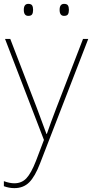

<svg xmlns="http://www.w3.org/2000/svg" viewBox="-26 -729 476 992"><path d="M27 -528 164 -172 214 -37H216Q236 -95 264 -168L403 -528H430L181 115Q155 183 125 213Q95 243 48 243Q21 243 -6 233V207Q24 218 48 218Q86 218 110.5 192Q135 166 160 102L201 -6L0 -528ZM120 -709Q135 -709 140 -701Q145 -693 145 -678Q145 -663 140 -655Q135 -647 120 -647Q97 -647 97 -678Q97 -709 120 -709ZM305 -709Q320 -709 325 -701Q330 -693 330 -678Q330 -663 325 -655Q320 -647 305 -647Q282 -647 282 -678Q282 -709 305 -709Z"/></svg>

Font: Noto Sans UI Thin
Style: Regular
Weight: 250
Designer: Monotype Design Team
Foundry: Monotype Imaging Inc.
Version: Version 1.001